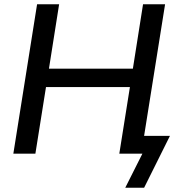

<svg xmlns="http://www.w3.org/2000/svg" viewBox="-20 -725 833 906"><path d="M43 0 155 -705H259L211 -401H607L655 -705H759L660 -84H782L660 161H571L652 0H543L593 -314H197L147 0Z"/></svg>

Font: Mulish SemiBold
Style: Italic
Weight: 600
Italic angle: -9°
Designer: Vernon Adams
Foundry: Vernon Adams
Version: Version 3.603; ttfautohint (v1.8.3)